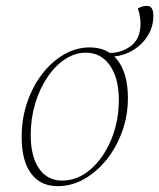

<svg xmlns="http://www.w3.org/2000/svg" viewBox="-20 -624 544 656"><path d="M177 12Q118 12 86 -31.5Q54 -75 54 -156Q54 -218 72.5 -273Q91 -328 123.5 -370.5Q156 -413 198 -437.5Q240 -462 287 -462Q349 -462 383 -416.5Q417 -371 417 -289Q417 -229 397.5 -175Q378 -121 344.5 -79Q311 -37 268 -12.5Q225 12 177 12ZM192 -7Q245 -7 289 -45Q333 -83 359.5 -146Q386 -209 386 -283Q386 -357 355.5 -400.5Q325 -444 273 -444Q236 -444 202 -421.5Q168 -399 141.5 -359.5Q115 -320 100 -269.5Q85 -219 85 -162Q85 -89 113.5 -48Q142 -7 192 -7ZM351 -430 353 -443Q396 -443 428 -467.5Q460 -492 460 -543Q460 -570 451 -595Q466 -604 482 -604Q504 -604 504 -570Q504 -531 483 -499Q462 -467 427.5 -448.5Q393 -430 351 -430Z"/></svg>

Font: Petrona Thin
Style: Italic
Weight: 100
Italic angle: -9°
Designer: Ringo R. Seeber
Foundry: Ringo R. Seeber
Version: Version 2.001; ttfautohint (v1.8.3)